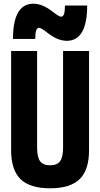

<svg xmlns="http://www.w3.org/2000/svg" viewBox="-20 -1005 540 1035"><path d="M250 10Q141 10 90.5 -39.5Q40 -89 40 -195V-730H180V-210Q180 -158 196 -136Q212 -114 250 -114Q288 -114 304 -136Q320 -158 320 -210V-730H460V-195Q460 -89 409.5 -39.5Q359 10 250 10ZM340 -785Q317 -785 291 -795Q265 -805 231 -832Q217 -843 206.5 -849Q196 -855 191 -855Q180 -855 175 -841Q170 -827 170 -795H50Q50 -890 77.5 -937.5Q105 -985 160 -985Q183 -985 209 -975Q235 -965 269 -938Q283 -927 293.5 -921Q304 -915 309 -915Q320 -915 325 -929Q330 -943 330 -975H450Q450 -881 422.5 -833Q395 -785 340 -785Z"/></svg>

Font: M PLUS 1 Code
Style: Bold
Weight: 700
Designer: Coji Morishita
Foundry: UNDERFOREST DESIGN
Version: Version 1.002